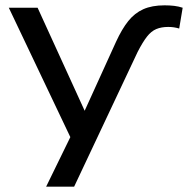

<svg xmlns="http://www.w3.org/2000/svg" viewBox="-20 -520 705 720"><path d="M415 -363Q437 -411 461 -441Q485 -471 517.5 -485.5Q550 -500 597 -500Q617 -500 633.5 -498Q650 -496 665 -491L652 -413Q642 -416 632 -417.5Q622 -419 611 -419Q585 -419 566 -411Q547 -403 531 -382.5Q515 -362 496 -325L258 180H153L258 -35L257 22L13 -491H121L306 -86H289Z"/></svg>

Font: Nunito Sans 10pt SemiExpanded Medium
Style: Regular
Weight: 500
Width: 6
Designer: Vernon Adams
Foundry: Vernon Adams
Version: Version 3.101;gftools[0.9.27]